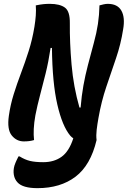

<svg xmlns="http://www.w3.org/2000/svg" viewBox="-20 -728 664 998"><path d="M157 0Q135 7 104 7Q66 7 41 -24Q16 -55 26 -126Q34 -183 51 -237.5Q68 -292 89 -347.5Q110 -403 129 -462.5Q148 -522 159 -589Q164 -620 166 -647.5Q168 -675 166 -700Q191 -705 206.5 -706.5Q222 -708 239 -708Q291 -708 317.5 -688.5Q344 -669 343 -607Q342 -507 352 -392Q362 -277 393 -169H399Q404 -230 413.5 -283Q423 -336 437 -389.5Q451 -443 468 -506Q482 -557 489 -603.5Q496 -650 497 -700Q507 -703 519 -705.5Q531 -708 540 -708Q591 -708 611 -672.5Q631 -637 620 -575Q608 -498 583 -425Q558 -352 532.5 -276.5Q507 -201 492 -116Q486 -83 482.5 -53.5Q479 -24 482 0Q451 131 372.5 190.5Q294 250 175 250Q98 250 71 220Q56 204 52 181Q48 158 55 133Q60 118 66 105.5Q72 93 76 85H82Q109 102 136 108.5Q163 115 205 115Q261 115 300 87Q339 59 361 -9Q352 -15 345 -23Q304 -72 278 -184.5Q252 -297 250 -479H243Q232 -406 217 -345.5Q202 -285 188 -232.5Q174 -180 164 -129Q157 -90 155.5 -58Q154 -26 157 0Z"/></svg>

Font: Recursive Mn Csl St
Style: Bold Italic
Weight: 700
Italic angle: -15°
Monospace: yes
Version: Version 1.079;hotconv 1.0.112;makeotfexe 2.5.65598; ttfautoh